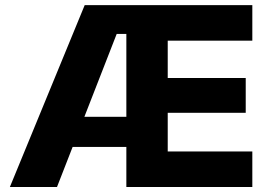

<svg xmlns="http://www.w3.org/2000/svg" viewBox="-20 -748 1075 768"><path d="M19.5 0 318.8 -727.5H989.3V-585.4H650.9V-436H962.9V-296.9H650.9V-142.1H989.3V0H485.4V-612.3H446.8L208 0ZM192.4 -160.2V-280.8H571.3V-160.2Z"/></svg>

Font: Inter 17pt ExtraBold
Style: Regular
Weight: 800
Version: Version 4.001;git-66647c0bb